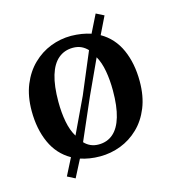

<svg xmlns="http://www.w3.org/2000/svg" viewBox="-107 -721 793 889"><g transform="rotate(-15 289.5 -277.0)"><path d="M146 80 109 61 150.5 -20.5Q89.5 -55 59.8 -121.2Q30 -187.5 30 -273.5Q30 -344.5 52 -398.5Q74 -452.5 111.8 -489.2Q149.5 -526 197 -544.5Q244.5 -563 296 -563Q322.5 -562.5 346 -558.8Q369.5 -555 390.5 -548L433 -633.5L470.5 -614.5L429.5 -530.5Q490 -496 519.5 -430Q549 -364 549 -278Q549 -206.5 527 -152.2Q505 -98 467.2 -61.8Q429.5 -25.5 381.8 -7.2Q334 11 283 11Q256.5 11 233 7.2Q209.5 3.5 189 -3.5ZM196.5 -111.5 277 -281.5 359.5 -477.5Q346 -492 328.8 -499.8Q311.5 -507.5 290 -507.5Q249 -507.5 219.8 -483Q190.5 -458.5 175.5 -408.8Q160.5 -359 160.5 -283Q160.5 -231 169 -186.5Q177.5 -142 196.5 -111.5ZM290.5 -44Q331.5 -44 360 -68.8Q388.5 -93.5 403.2 -143.2Q418 -193 418 -268.5Q418 -319 410.2 -362.5Q402.5 -406 385 -436.5L308 -269.5L222.5 -73Q235.5 -59 252.5 -51.5Q269.5 -44 290.5 -44Z"/></g></svg>

Font: Merriweather 36pt SemiBold
Style: Regular
Weight: 600
Version: Version 2.100